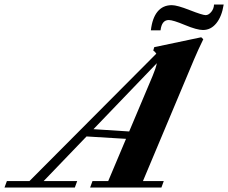

<svg xmlns="http://www.w3.org/2000/svg" viewBox="-93 -844 1026 864"><path d="M820.3 -709Q793 -709 739.3 -731.4Q685.5 -753.9 666.5 -753.9Q634.8 -753.9 629.4 -707.5H585.9Q592.3 -763.2 616.2 -792Q640.1 -820.8 680.2 -820.8Q704.1 -820.8 761.2 -798.3Q818.4 -775.9 832.5 -775.9Q845.7 -775.9 857.7 -790.5Q869.6 -805.2 870.1 -823.7H913.6Q905.3 -770 880.6 -739.5Q856 -709 820.3 -709ZM-72.8 0 -62 -29.3H39.6L610.4 -602.5Q606 -609.9 596.7 -616.7L601.1 -631.8L812.5 -676.3L821.8 -667.5Q798.8 -620.6 779.8 -575.7L550.3 -29.3H644L633.3 0H312.5L323.2 -29.3H394L474.1 -219.2L296.4 -230L103.5 -29.3H254.4L243.7 0ZM593.8 -502.4Q607.9 -535.6 612.8 -559.6L327.6 -262.7L488.3 -252.4Z"/></svg>

Font: Elstob ExtraBold
Style: Italic
Weight: 800
Italic angle: -20°
Designer: Peter S. Baker
Version: Version 1.015